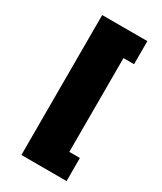

<svg xmlns="http://www.w3.org/2000/svg" viewBox="-185 -652 730 865"><g transform="rotate(30 180.0 -219.0)"><path d="M80 145V-583H315V-463H260V25H315V145Z"/></g></svg>

Font: Rokkitt SemiBold Black
Style: Regular
Weight: 900
Version: Version 3.103